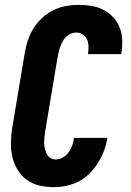

<svg xmlns="http://www.w3.org/2000/svg" viewBox="-20 -763 540 791"><path d="M201 8Q170 8 141 1Q112 -6 89 -23Q66 -40 51.5 -65Q37 -90 30.5 -118.5Q24 -147 25 -178Q26 -209 31 -240L82 -545Q86 -570 94.5 -596Q103 -622 117.5 -645.5Q132 -669 153 -688.5Q174 -708 199 -720.5Q224 -733 250.5 -738Q277 -743 303 -743Q330 -743 355.5 -739Q381 -735 404 -723.5Q427 -712 444.5 -694Q462 -676 471.5 -653Q481 -630 483 -603.5Q485 -577 481 -550L479 -540H342L343 -544Q345 -559 344.5 -574Q344 -589 338 -601.5Q332 -614 320 -621.5Q308 -629 293 -629Q282 -629 271 -624Q260 -619 251.5 -610.5Q243 -602 237.5 -591.5Q232 -581 228 -570Q224 -559 221.5 -548Q219 -537 217 -526L166 -221Q164 -209 163 -196.5Q162 -184 162 -172.5Q162 -161 165 -149.5Q168 -138 173 -128Q178 -118 188 -112Q198 -106 210 -106Q225 -106 239.5 -114.5Q254 -123 263.5 -136.5Q273 -150 278 -165Q283 -180 285 -195H422V-194Q418 -168 408.5 -142.5Q399 -117 384.5 -93.5Q370 -70 350 -49.5Q330 -29 305 -16Q280 -3 253.5 2.5Q227 8 201 8Z"/></svg>

Font: Iosevka Heavy Oblique
Style: Regular
Weight: 900
Italic angle: -9°
Monospace: yes
Designer: Belleve Invis
Foundry: Belleve Invis
Version: Version 32.5.0; ttfautohint (v1.8.4)